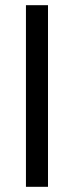

<svg xmlns="http://www.w3.org/2000/svg" viewBox="-20 -720 285 740"><path d="M80 -700V0H165V-700Z"/></svg>

Font: Jost-400-Book
Style: Regular
Weight: 400
Version: Version 3.200; ttfautohint (v0.97) -l 8 -r 50 -G 200 -x 14 -